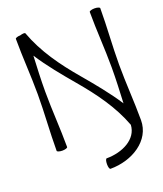

<svg xmlns="http://www.w3.org/2000/svg" viewBox="-184 -934 1091 1289"><g transform="rotate(-20 361.5 -290.0)"><path d="M80 -800C80 -667 91 -533 91 -400C91 -267 80 -133 80 0C80 6 97 12 117 12C138 12 155 6 155 0C155 -133 144 -267 144 -400C144 -485 148 -569 152 -654C211 -562 290 -467 361 -383C461 -265 554 -139 608 6C603 107 492 162 379 162C372 162 367 179 367 200C367 221 372 237 379 237C536 237 683 145 683 0C683 -133 672 -267 672 -400C672 -533 683 -667 683 -800C683 -806 666 -812 646 -812C625 -812 608 -806 608 -800C608 -667 619 -533 619 -400C619 -315 615 -231 611 -146C552 -238 473 -333 402 -417C300 -537 207 -665 153 -813C151 -819 134 -818 115 -812C97 -812 80 -806 80 -800Z"/></g></svg>

Font: Nupuram Light
Style: Regular
Weight: 300
Designer: Santhosh Thottingal (santhosh.thottingal@gmail.com)
Foundry: SMC
Version: Version 1.000